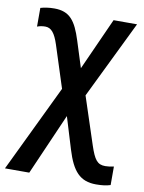

<svg xmlns="http://www.w3.org/2000/svg" viewBox="-100 -608 683 910"><g transform="rotate(10 242.0 -153.5)"><path d="M87 -547C60 -547 38 -543 21 -538V-448C33 -453 47 -455 60 -455C89 -455 107 -432 124 -380L189 -178L-12 240H105L234 -55L281 99C311 197 348 240 426 240C456 240 476 237 495 231V142C481 145 468 147 454 147C416 147 401 127 379 61L304 -167L486 -541H373L260 -290L220 -416C191 -508 161 -547 87 -547Z"/></g></svg>

Font: Noto Sans UI SemiCondensed Medium
Style: Regular
Weight: 500
Width: 4
Designer: Monotype Design Team
Foundry: Monotype Imaging Inc.
Version: Version 1.901